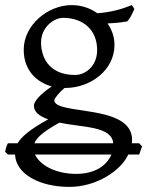

<svg xmlns="http://www.w3.org/2000/svg" viewBox="-44 -489 577 753"><path d="M93 117H393C374 162 326 193 255 193C186 193 118 167 93 117ZM400 73H91C100 52 119 31 189 -8C278 11 395 5 400 73ZM251 -195C144 -195 117 -269 117 -322C117 -384 169 -419 203 -419C285 -419 337 -369 337 -293C337 -227 288 -195 251 -195ZM378 -397C401 -398 425 -400 455 -405C469 -421 474 -434 483 -454L473 -469C434 -453 391 -441 338 -437C312 -455 279 -469 237 -469C144 -469 49 -391 49 -294C49 -208 105 -165 159 -150C112 -119 89 -90 89 -75C89 -51 108 -34 145 -21C74 18 39 48 25 73H-13C-16 78 -18 84 -20 90L-24 106L-13 117H15C18 194 112 244 228 244C334 244 430 181 459 117H502L513 85L502 73H473C473 66 474 65 474 59C474 -83 169 -36 169 -96C169 -103 187 -125 209 -144H212C310 -144 405 -213 405 -313C405 -330 402 -362 378 -397Z"/></svg>

Font: Temporarium
Style: Regular
Weight: 400
Version: Version 1.1